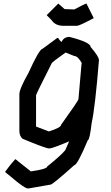

<svg xmlns="http://www.w3.org/2000/svg" viewBox="-20 -847 623 1079"><path d="M370.1 -639.6Q489.3 -609.4 489.3 -583Q536.1 -529.3 536.1 -508.8Q514.6 -243.2 495.1 -155.3Q483.9 -59.6 473.6 -59.6Q414.6 81.1 397.5 81.1Q275.4 190.4 264.6 190.4L141.6 211.9H135.7Q117.7 211.9 38.1 143.6Q8.8 121.1 8.8 118.2Q40.5 74.7 65.4 47.9H67.4L153.3 116.2Q245.1 103 245.1 88.9Q322.3 26.9 346.7 -2.9L368.2 -51.8H366.2Q274.4 -12.7 256.8 -12.7Q236.8 -12.7 106.4 -67.4Q88.9 -83 88.9 -112.3V-317.4Q88.9 -347.2 139.6 -436.5Q200.7 -571.8 219.7 -573.2L301.8 -633.8H307.6Q307.6 -628.4 325.2 -610.4Q338.9 -639.6 370.1 -639.6ZM182.6 -311.5V-135.7L254.9 -108.4Q323.2 -129.9 323.2 -145.5Q420.9 -281.7 420.9 -290L438.5 -491.2H440.4Q417.5 -532.2 397.5 -532.2L348.6 -551.8Q270.5 -496.6 270.5 -491.2Q182.6 -317.4 182.6 -311.5ZM307.6 -827.1 342.8 -795.9 397.5 -793.9Q459.5 -827.1 465.8 -827.1L506.8 -745.1Q426.3 -702.1 413.1 -702.1H335Q290.5 -702.1 268.6 -735.4L243.2 -760.7V-762.7Z"/></svg>

Font: ww_drahtTSB
Style: Regular
Weight: 400
Designer: Dr. Wolfgang Wiebecke
Version: Version 1.06 May 21, 2010, initial release